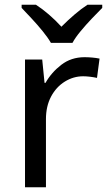

<svg xmlns="http://www.w3.org/2000/svg" viewBox="-20 -786 453 806"><path d="M335 -545.9Q350.1 -545.9 366.9 -544.4Q383.8 -543 397.9 -540L387.2 -459Q374 -461.9 357.9 -463.9Q341.8 -465.8 329.1 -465.8Q288.1 -465.8 252 -443.4Q215.8 -420.9 194.3 -380.4Q172.9 -339.8 172.9 -286.1V0H85V-536.1H157.2L167 -438H170.9Q195.8 -481.9 237.3 -513.9Q278.8 -545.9 335 -545.9ZM193.8 -606Q181.2 -627.9 159.2 -655Q137.2 -682.1 113 -708Q88.9 -733.9 70.8 -752.9V-766.1H130.9Q157.2 -749 185.1 -725.1Q212.9 -701.2 237.8 -673.8Q265.1 -701.2 293 -725.1Q320.8 -749 347.2 -766.1H409.2V-752.9Q390.1 -733.9 365.5 -708Q340.8 -682.1 318.4 -655Q295.9 -627.9 284.2 -606Z"/></svg>

Font: Defago Noto Sans
Style: Regular
Weight: 400
Designer: John M. Durdin
Foundry: Lao IT Dev Co., Ltd.
Version: Version 1.000 2007 initial release